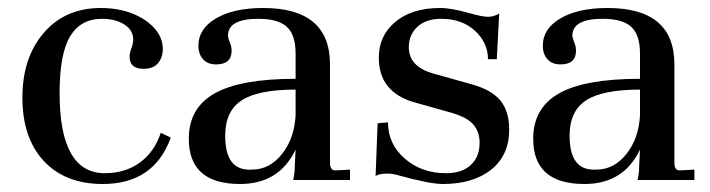

<svg xmlns="http://www.w3.org/2000/svg" viewBox="-20 -450 1776 480"><path d="M237 10Q143 10 89.5 -47.5Q36 -105 36 -206Q36 -306 89.5 -368Q143 -430 232 -430Q274 -430 309 -417Q345 -403 366 -379.5Q387 -356 387 -328Q387 -306 375 -292Q363 -278 339 -278Q304 -278 304 -308Q304 -317 308 -328Q313 -341 313 -351Q313 -375 290.5 -389Q268 -403 235 -403Q182 -403 155.5 -359.5Q129 -316 129 -217Q129 -17 242 -17Q293 -17 329.5 -43.5Q366 -70 382 -118L407 -106Q365 10 237 10Z M580 10Q452 10 452 -103Q452 -180 516.5 -216.5Q581 -253 719 -253V-316Q719 -363 697 -383Q675 -403 626 -403Q550 -403 550 -361Q550 -355 555 -343Q559 -334 559 -323Q559 -289 520 -289Q499 -289 487.5 -302Q476 -315 476 -336Q476 -378 520 -404Q564 -430 638 -430Q805 -430 805 -289V-43Q805 -24 818 -24L855 -26V0H713Q717 -17 717 -37L719 -76Q678 10 580 10ZM610 -26Q654 -26 685 -65Q716 -104 719 -162V-226Q625 -226 584 -199Q543 -172 543 -111Q543 -66 559.5 -45Q576 -24 610 -26Z M1087 10Q1054 10 975 -12Q962 -16 948 -16Q928 -16 919 -10L924 -142L950 -144Q950 -90 992 -53.5Q1034 -17 1095 -17Q1135 -17 1157 -37.5Q1179 -58 1179 -93Q1179 -121 1163 -139Q1147 -157 1109 -168L1013 -195Q927 -221 927 -306Q927 -361 968.5 -395.5Q1010 -430 1080 -430Q1109 -430 1154 -417Q1186 -408 1200 -408Q1214 -408 1228 -416L1222 -302H1200Q1200 -343 1167.5 -373Q1135 -403 1083 -403Q1045 -403 1023.5 -383Q1002 -363 1002 -332Q1002 -283 1064 -266L1160 -239Q1210 -225 1231.5 -198Q1253 -171 1253 -126Q1253 -62 1208 -26Q1163 10 1087 10Z M1441 10Q1313 10 1313 -103Q1313 -180 1377.5 -216.5Q1442 -253 1580 -253V-316Q1580 -363 1558 -383Q1536 -403 1487 -403Q1411 -403 1411 -361Q1411 -355 1416 -343Q1420 -334 1420 -323Q1420 -289 1381 -289Q1360 -289 1348.5 -302Q1337 -315 1337 -336Q1337 -378 1381 -404Q1425 -430 1499 -430Q1666 -430 1666 -289V-43Q1666 -24 1679 -24L1716 -26V0H1574Q1578 -17 1578 -37L1580 -76Q1539 10 1441 10ZM1471 -26Q1515 -26 1546 -65Q1577 -104 1580 -162V-226Q1486 -226 1445 -199Q1404 -172 1404 -111Q1404 -66 1420.5 -45Q1437 -24 1471 -26Z"/></svg>

Font: UnnaRegular
Style: Regular
Weight: 400
Designer: Jorge de Buen Unna
Foundry: Omnibus-Type
Version: Version 2.008;hotconv 1.0.109;makeotfexe 2.5.65596